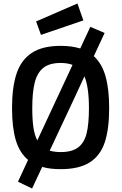

<svg xmlns="http://www.w3.org/2000/svg" viewBox="-20 -959 698 1101"><path d="M187 -836 424 -939 458 -842 215 -759ZM606 -339Q606 -218 580.5 -142Q555 -66 494 -27.5Q433 11 328 11Q265 11 222 -2L164 122L83 83L141 -42Q92 -83 70.5 -155.5Q49 -228 49 -339Q49 -459 75 -537Q101 -615 162 -655.5Q223 -696 328 -696Q392 -696 440 -681L498 -805L580 -770L518 -637Q565 -594 585.5 -520.5Q606 -447 606 -339ZM194 -154 263 -302 396 -587Q366 -598 328 -598Q263 -598 228 -569.5Q193 -541 179 -485Q165 -429 165 -339Q165 -274 171.5 -229Q178 -184 194 -154ZM490 -339Q490 -461 464 -521L410 -404L265 -95Q294 -87 328 -87Q393 -87 428 -113.5Q463 -140 476.5 -193.5Q490 -247 490 -339Z"/></svg>

Font: Cairo SemiBold
Style: Regular
Weight: 600
Designer: Mohamed Gaber, Accademia di Belle Arti di Urbino and others
Foundry: Kief Type Foundry, Accademia di Belle Arti di Urbino and others
Version: Version 3.011